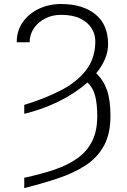

<svg xmlns="http://www.w3.org/2000/svg" viewBox="-20 -743 645 976"><path d="M103.3 -164.4V-209.9Q206 -241.1 287.6 -282.8Q369.3 -324.6 416.9 -385.3Q464.5 -446 464.5 -534.1Q464.5 -568.2 445.8 -598.7Q427.2 -629.3 388.7 -648.4Q350.1 -667.6 289.8 -667.6Q246.4 -667.6 210.2 -649.3Q174 -631 152.3 -599.4Q130.7 -567.8 130.7 -528.1H65Q65 -585.6 95 -629.3Q125 -672.9 176.1 -697.6Q227.3 -722.3 289.8 -722.7Q401.3 -722.3 465.4 -669.9Q529.5 -617.5 529.5 -518.5Q529.5 -479.8 513.5 -442.5Q497.5 -405.2 469.1 -370.4Q506.4 -335.2 524 -284.6Q541.5 -234 541.5 -153.4Q541.5 -63.2 508.9 -3.2Q476.2 56.8 417.3 96.1Q358.3 135.3 278.2 162.3Q198.2 189.3 103.3 213.1V160.5Q189.3 142.4 258 119Q326.7 95.5 375 60.5Q423.3 25.6 448.9 -26.3Q474.4 -78.1 474.4 -153.1Q474.4 -213.8 463.6 -255.9Q452.8 -297.9 424.4 -323.9Q364.3 -269.9 280.4 -228.3Q196.4 -186.8 103.3 -164.4Z"/></svg>

Font: Inter UI Extra Light
Style: Regular
Weight: 200
Designer: Rasmus Andersson
Foundry: rsms
Version: 3.2;8d6f07862